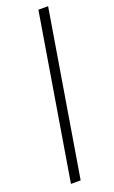

<svg xmlns="http://www.w3.org/2000/svg" viewBox="-145 -763 474 799"><g transform="rotate(-20 92.5 -364.0)"><path d="M185.1 -727.5 64.5 0H21.5L142.1 -727.5Z"/></g></svg>

Font: Inter Display ExtraLight
Style: Italic
Weight: 200
Italic angle: -9.39999°
Designer: Rasmus Andersson
Foundry: rsms
Version: Version 4.000;git-a52131595